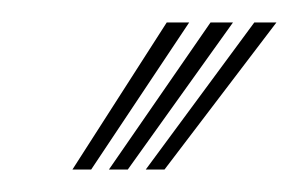

<svg xmlns="http://www.w3.org/2000/svg" viewBox="-20 -796 266 171"><path d="M44.5 -645 128.5 -776H148.5L61.2 -645ZM109.8 -645 206.5 -776H226.2L126.5 -645ZM77 -645 167.5 -776H187.5L93.8 -645Z"/></svg>

Font: Big Shoulders Inline Display SemiBold
Style: Regular
Weight: 600
Designer: Patric King
Foundry: XO Type Co
Version: Version 1.000